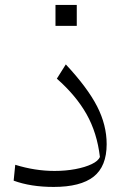

<svg xmlns="http://www.w3.org/2000/svg" viewBox="-20 -737 517 762"><path d="M403.3 -165Q403.3 -76.7 351.6 -35.9Q299.8 4.9 192.9 4.9Q102.1 4.9 34.2 -20L40.5 -83Q119.1 -58.6 196.3 -58.6Q240.7 -58.6 279.3 -65.9Q317.9 -73.2 344 -85.7Q370.1 -98.1 376.5 -114.3Q365.2 -210 323.5 -283.9Q281.7 -357.9 205.6 -424.8L241.2 -481.4Q327.6 -388.7 365.5 -314.7Q403.3 -240.7 403.3 -165ZM200.2 -717.3H284.7V-634.3H200.2Z"/></svg>

Font: Pinar-DS3-FD Light
Style: Regular
Weight: 300
Designer: Amin Abedi
Version: Version 3.000